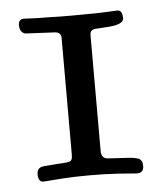

<svg xmlns="http://www.w3.org/2000/svg" viewBox="-40 -460 434 503"><g transform="rotate(-5 177.5 -209.0)"><path d="M103.5 -421.9Q131.8 -420.9 164.1 -420.9Q196.3 -420.9 224.1 -421.4Q252 -421.9 267.6 -422.9Q283.2 -423.8 286.1 -423.8Q299.8 -423.8 299.8 -402.3Q299.8 -384.8 252.9 -382.8Q235.4 -381.8 224.6 -380.9Q210.9 -379.9 210.9 -365.2V-60.5Q210.9 -41 228.5 -40Q239.3 -39.1 250.5 -38.6Q261.7 -38.1 269 -37.6Q276.4 -37.1 284.2 -36.6Q292 -36.1 295.9 -35.2Q299.8 -34.2 304.7 -33.2Q309.6 -32.2 311.5 -30.3Q313.5 -28.3 315.4 -25.9Q317.4 -23.4 317.9 -20Q318.4 -16.6 318.4 -11.7Q318.4 5.9 300.8 5.9Q299.8 5.9 293 5.4Q286.1 4.9 274.4 3.9Q262.7 2.9 248 2Q233.4 1 214.4 0.5Q195.3 0 176.8 0Q158.2 0 139.6 0.5Q121.1 1 106.4 2Q91.8 2.9 80.6 3.9Q69.3 4.9 62.5 5.4Q55.7 5.9 54.7 5.9Q41 5.9 41 -14.6Q41 -32.2 58.6 -34.2Q73.2 -35.2 94.7 -37.1Q123 -38.1 128.9 -41Q134.8 -43.9 134.8 -57.6V-365.2Q134.8 -378.9 120.1 -380.9Q43 -384.8 41 -384.8Q26.4 -388.7 26.4 -408.2Q26.4 -423.8 41 -423.8Q43.9 -423.8 59.6 -422.9Q75.2 -421.9 103.5 -421.9Z"/></g></svg>

Font: Goudy Bookletter 1911
Style: Regular
Weight: 400
Version: Version 2010.07.03